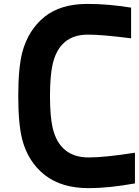

<svg xmlns="http://www.w3.org/2000/svg" viewBox="-20 -947 707 977"><path d="M666.7 -169.9V-13.7Q533.2 10.4 431.6 10.4Q293 10.4 208 -56.3Q123 -123 93.1 -237Q72.9 -316.4 72.9 -458.3Q72.9 -600.3 93.1 -679.7Q123.7 -794.3 205.7 -860.7Q287.8 -927.1 425.1 -927.1Q529.3 -927.1 647.1 -908.2V-752Q500 -770.8 427.1 -770.8Q283.2 -770.8 248 -621.1Q234.4 -561.8 234.4 -458.3Q234.4 -354.8 248 -295.6Q283.9 -145.8 431.6 -145.8Q513 -145.8 666.7 -169.9Z"/></svg>

Font: Monoid
Style: Bold
Weight: 700
Width: 4
Designer: Andreas Larsen (@larsenwork)
Version: Version 0.61